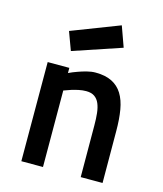

<svg xmlns="http://www.w3.org/2000/svg" viewBox="-114 -849 792 934"><g transform="rotate(15 282.0 -382.5)"><path d="M82 0 81 -499H190V-473Q211 -483 234 -491Q253 -498 276 -504Q299 -510 320 -510Q369 -510 402 -493.5Q435 -477 454.5 -445.5Q474 -414 482 -367.5Q490 -321 490 -261L491 0H381L380 -260Q380 -294 377 -321.5Q374 -349 365.5 -369Q357 -389 341 -400Q325 -411 299 -411Q281 -411 262 -407Q243 -403 227 -398Q209 -392 190 -385L191 0ZM383 -765 420 -662 176 -580 142 -672Z"/></g></svg>

Font: Panefresco 750wt
Style: Regular
Weight: 750
Foundry: Campivisivi & Chank Co
Version: Version 1.000